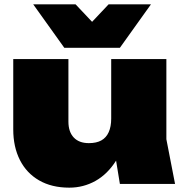

<svg xmlns="http://www.w3.org/2000/svg" viewBox="-20 -847 847 884"><path d="M299 17Q218 17 160 -16.5Q102 -50 71.5 -110.5Q41 -171 41 -251V-575H295V-287Q295 -240 319.5 -214Q344 -188 389 -188Q424 -188 446.5 -200.5Q469 -213 480.5 -238.5Q492 -264 492 -301L567 -263Q554 -170 514.5 -107.5Q475 -45 419.5 -14Q364 17 299 17ZM532 0 492 -245V-575H746V-206L786 0ZM532 -627H276L133 -827H328L464 -683H344L480 -827H675Z"/></svg>

Font: Unbounded Black
Style: Regular
Weight: 900
Designer: Luke Prowse, Jean-Baptiste Morizot, Fátima Lázaro, Florian Runge
Foundry: NaN
Version: Version 1.701;gftools[0.9.28.dev5+ged2979d]